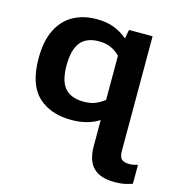

<svg xmlns="http://www.w3.org/2000/svg" viewBox="-108 -577 840 912"><g transform="rotate(15 312.0 -121.0)"><path d="M536 242Q467 242 432.5 208Q398 174 398 102V-26Q343 10 262 10Q159 10 98 -47.5Q37 -105 37 -233Q37 -319 65 -374.5Q93 -430 142.5 -457Q192 -484 256 -484Q306 -484 342 -470Q378 -456 409 -430L417 -474H533V89Q533 118 544 129.5Q555 141 583 141Q594 141 604 139Q614 137 624 134V227Q604 234 584.5 238Q565 242 536 242ZM296 -89Q331 -89 354.5 -99Q378 -109 398 -125V-342Q376 -364 351 -374.5Q326 -385 294 -385Q232 -385 203 -348Q174 -311 174 -235Q174 -156 205 -122.5Q236 -89 296 -89Z"/></g></svg>

Font: Kanit Medium
Style: Regular
Weight: 500
Designer: Katatrad Team
Foundry: CadsonDemak
Version: Version 2.000; ttfautohint (v1.8.3)